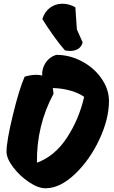

<svg xmlns="http://www.w3.org/2000/svg" viewBox="-20 -1004 611 1029"><path d="M356 -731Q343 -731 328 -734Q298 -768 263 -817.5Q228 -867 207 -902Q219 -941 248 -962.5Q277 -984 314 -984Q350 -984 384 -965L387 -918Q388 -894 392 -846L423 -777Q418 -755 400 -743Q382 -731 356 -731ZM564 -463Q564 -366 512 -255.5Q460 -145 380.5 -70Q301 5 224 5Q184 5 134.5 -28.5Q85 -62 50 -108.5Q15 -155 15 -191Q15 -248 49 -387.5Q83 -527 112 -593Q145 -603 174 -603Q194 -603 206 -599Q204 -636 224 -667Q244 -698 281 -710Q354 -710 419.5 -675Q485 -640 524.5 -582.5Q564 -525 564 -463ZM431 -485Q403 -505 358.5 -518Q314 -531 263 -532Q265 -522 267 -502Q175 -330 178 -132Q274 -167 339 -266.5Q404 -366 431 -485Z"/></svg>

Font: Mogra
Style: Regular
Weight: 400
Designer: Lipi Raval
Foundry: Lipi Raval
Version: Version 1.002;PS 1.002;hotconv 1.0.88;makeotf.lib2.5.647800;